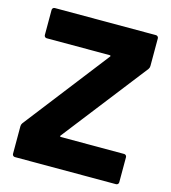

<svg xmlns="http://www.w3.org/2000/svg" viewBox="-105 -786 776 871"><g transform="rotate(15 282.5 -350.0)"><path d="M38 -157 344 -552Q346 -554 345 -556Q344 -558 341 -558H45Q40 -558 36.5 -561.5Q33 -565 33 -570V-688Q33 -693 36.5 -696.5Q40 -700 45 -700H520Q525 -700 528.5 -696.5Q532 -693 532 -688V-558Q532 -550 527 -543L220 -148Q218 -146 219 -144Q220 -142 223 -142H520Q525 -142 528.5 -138.5Q532 -135 532 -130V-12Q532 -7 528.5 -3.5Q525 0 520 0H45Q40 0 36.5 -3.5Q33 -7 33 -12V-142Q33 -150 38 -157Z"/></g></svg>

Font: BARLOWEXTRABOLD
Style: Regular
Weight: 800
Designer: Jeremy Tribby
Foundry: Tribby Type
Version: Version 1.422